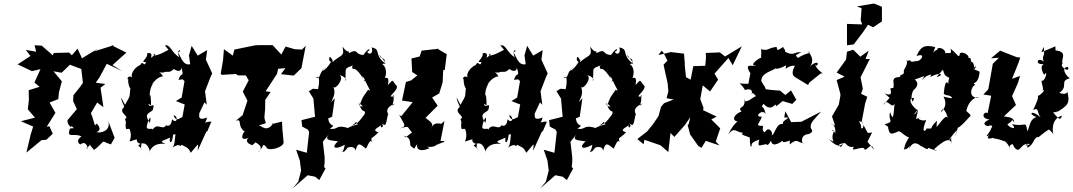

<svg xmlns="http://www.w3.org/2000/svg" viewBox="-20 -818 6021 1077"><path d="M495 9C510 19 498 32 523 11C577 -36 541 -27 602 -8L623 -45L587 -140C604 -85 546 -69 521 -77C558 -89 525 -126 520 -124C509 -102 514 -123 490 -183L525 -243L560 -217L544 -326L571 -347L517 -354L538 -384L579 -460L664 -420L611 -453L689 -523L604 -565H621L508 -530L530 -546L440 -491L415 -545L383 -508L368 -523L282 -521L276 -508L214 -562L174 -564L183 -528L125 -538L151 -504L79 -457L159 -419L207 -430L173 -355L202 -331L141 -312L142 -256L136 -205L176 -158L97 -138L166 -108L152 -63L128 38C157 15 184 -9 213 -32L240 -34L276 -68L257 -110L242 -107L291 -185L258 -243L307 -262L310 -294L311 -302L327 -362L280 -418L326 -410L372 -455L436 -431L445 -353L428 -329L392 -284L390 -251L411 -206L358 -143C358 -115 386 -93 381 -115C385 -99 412 -100 372 -97C353 -37 391 -75 437 -53C392 -20 442 -3 429 -7C465 -33 472 9 470 18C452 0 501 11 475 -19Z M926 -538C943 -551 865 -500 843 -508C832 -514 879 -529 823 -491C816 -472 852 -530 805 -519C813 -491 759 -466 799 -470C790 -436 781 -484 767 -454C726 -436 704 -386 730 -380C690 -406 693 -363 699 -375C696 -340 720 -289 716 -349C700 -267 721 -297 681 -230L659 -272C664 -236 681 -224 675 -216C639 -186 713 -164 681 -151C695 -93 716 -95 687 -142C678 -67 697 -106 708 -92C730 -27 679 -13 733 -33C770 -42 722 -27 774 -8C761 29 795 31 755 -2C792 -32 815 0 822 37C813 40 832 -23 909 -10C873 -27 884 -24 934 -46C926 -13 946 -5 951 -63C984 -65 990 -86 970 -87C957 -49 965 -7 947 10C1001 -25 986 18 998 -6C1022 7 1036 7 1050 39C1107 -28 1089 -12 1089 27L1137 -79L1143 -82L1166 -136C1116 -136 1129 -112 1142 -159C1073 -131 1108 -194 1095 -176L1127 -244L1140 -230L1130 -306L1160 -384L1170 -406V-407L1135 -483L1142 -537L1089 -506L1055 -561L1040 -507L1047 -458C1002 -446 992 -514 977 -523C1013 -539 961 -549 986 -497C941 -522 936 -572 905 -563ZM1005 -373 1015 -363 999 -271 967 -251 1016 -232 1003 -161C982 -154 969 -133 953 -171C981 -170 975 -117 945 -149C938 -84 894 -128 912 -116C892 -82 863 -135 835 -89C843 -105 804 -84 803 -106C808 -143 833 -188 821 -128C783 -184 819 -181 837 -201C853 -258 819 -201 813 -236L827 -227C829 -253 822 -310 820 -274C816 -356 874 -376 832 -345C838 -354 863 -387 894 -390C875 -424 854 -410 896 -411C918 -423 928 -403 955 -431C983 -411 998 -422 997 -440C1015 -375 997 -423 981 -370Z M1450 10C1461 -27 1474 19 1485 17C1503 24 1564 10 1571 -17L1564 -93L1562 -136C1506 -124 1488 -113 1514 -128C1476 -70 1445 -115 1432 -115C1489 -131 1468 -122 1463 -159L1467 -206L1468 -258L1498 -302L1470 -306L1534 -404L1540 -432L1581 -436L1556 -402L1628 -394L1671 -436L1672 -442L1695 -561L1674 -540L1633 -542L1582 -557L1558 -512L1509 -565H1447L1412 -564L1295 -540L1286 -506L1236 -542L1231 -479L1218 -405L1224 -398L1303 -403L1315 -395H1415L1353 -405L1375 -368L1342 -304L1368 -253L1341 -172L1303 -141C1341 -153 1309 -115 1348 -83C1363 -85 1341 -78 1339 -52C1336 -29 1375 -40 1392 -57C1337 -28 1382 -6 1394 -5C1380 12 1434 -36 1410 -22C1413 -17 1470 3 1426 38Z M1930 10C1930 10 1969 -5 1974 27C1988 -22 1997 -13 2032 15C2037 18 2057 -57 2070 -13C2056 -55 2060 -31 2103 -76C2053 -90 2121 -108 2118 -120C2108 -90 2145 -106 2117 -129C2144 -108 2143 -110 2156 -175C2169 -171 2120 -206 2195 -237C2163 -208 2199 -244 2185 -289L2192 -278C2138 -266 2214 -307 2206 -335C2175 -370 2190 -377 2156 -341C2164 -386 2153 -382 2139 -381C2153 -414 2142 -448 2125 -457C2133 -471 2167 -438 2108 -511C2115 -481 2144 -501 2138 -464C2074 -515 2121 -540 2065 -552C2081 -494 2017 -523 2052 -535C2055 -556 2026 -522 2019 -510C1967 -510 1994 -550 1937 -520C1936 -544 1934 -510 1901 -557C1915 -498 1894 -514 1844 -469C1848 -482 1829 -510 1828 -494C1818 -473 1853 -458 1845 -485C1798 -399 1762 -416 1817 -448C1761 -413 1786 -375 1752 -383C1770 -399 1775 -368 1764 -318C1716 -323 1741 -318 1712 -307L1738 -265L1747 -163L1671 -144L1675 -108L1707 -91L1714 -78L1701 39L1641 22L1662 83L1669 139L1653 201L1621 239L1706 165L1747 173L1771 192L1806 127L1798 119L1801 92V64L1791 -23L1837 -80C1795 -32 1816 -33 1876 -25C1837 8 1856 26 1914 -6C1906 43 1886 40 1914 30ZM1917 -104C1864 -117 1874 -88 1830 -96C1874 -128 1828 -96 1821 -154L1843 -163L1858 -267L1838 -245C1851 -278 1864 -292 1850 -332C1860 -309 1913 -380 1886 -394C1891 -399 1931 -379 1916 -364C1926 -440 1899 -429 1971 -455C1935 -446 1974 -420 1958 -432C1970 -429 1975 -441 2019 -376C1997 -395 2020 -395 2028 -365C2014 -353 2031 -376 2025 -372C2047 -324 2068 -297 2045 -315C2007 -261 2018 -278 2000 -235L2018 -220C2017 -224 1989 -213 1993 -243C2012 -168 2035 -212 2025 -177C1986 -124 1981 -124 1952 -112C1992 -139 1969 -142 1987 -120C1910 -104 1902 -69 1941 -97Z M2375 5C2429 13 2440 -22 2418 4C2420 -10 2488 -21 2470 -27H2451L2473 -139L2423 -96L2463 -122C2403 -136 2412 -109 2382 -83C2419 -120 2408 -125 2367 -157L2435 -225C2425 -240 2414 -256 2404 -271L2444 -294L2463 -357L2466 -424L2475 -426L2486 -514L2433 -545H2445L2345 -534L2334 -501L2288 -490L2292 -414L2321 -395L2286 -367L2257 -358L2235 -254L2295 -245L2231 -166L2219 -174C2249 -115 2267 -110 2216 -96C2282 -113 2258 -112 2291 -75C2233 -30 2263 -53 2240 -61C2266 -44 2280 -53 2282 -1C2318 30 2299 9 2320 -8C2315 10 2326 41 2390 13Z M2808 -538C2825 -551 2747 -500 2725 -508C2714 -514 2761 -529 2705 -491C2698 -472 2734 -530 2687 -519C2695 -491 2641 -466 2681 -470C2672 -436 2663 -484 2649 -454C2608 -436 2586 -386 2612 -380C2572 -406 2575 -363 2581 -375C2578 -340 2602 -289 2598 -349C2582 -267 2603 -297 2563 -230L2541 -272C2546 -236 2563 -224 2557 -216C2521 -186 2595 -164 2563 -151C2577 -93 2598 -95 2569 -142C2560 -67 2579 -106 2590 -92C2612 -27 2561 -13 2615 -33C2652 -42 2604 -27 2656 -8C2643 29 2677 31 2637 -2C2674 -32 2697 0 2704 37C2695 40 2714 -23 2791 -10C2755 -27 2766 -24 2816 -46C2808 -13 2828 -5 2833 -63C2866 -65 2872 -86 2852 -87C2839 -49 2847 -7 2829 10C2883 -25 2868 18 2880 -6C2904 7 2918 7 2932 39C2989 -28 2971 -12 2971 27L3019 -79L3025 -82L3048 -136C2998 -136 3011 -112 3024 -159C2955 -131 2990 -194 2977 -176L3009 -244L3022 -230L3012 -306L3042 -384L3052 -406V-407L3017 -483L3024 -537L2971 -506L2937 -561L2922 -507L2929 -458C2884 -446 2874 -514 2859 -523C2895 -539 2843 -549 2868 -497C2823 -522 2818 -572 2787 -563ZM2887 -373 2897 -363 2881 -271 2849 -251 2898 -232 2885 -161C2864 -154 2851 -133 2835 -171C2863 -170 2857 -117 2827 -149C2820 -84 2776 -128 2794 -116C2774 -82 2745 -135 2717 -89C2725 -105 2686 -84 2685 -106C2690 -143 2715 -188 2703 -128C2665 -184 2701 -181 2719 -201C2735 -258 2701 -201 2695 -236L2709 -227C2711 -253 2704 -310 2702 -274C2698 -356 2756 -376 2714 -345C2720 -354 2745 -387 2776 -390C2757 -424 2736 -410 2778 -411C2800 -423 2810 -403 2837 -431C2865 -411 2880 -422 2879 -440C2897 -375 2879 -423 2863 -370Z M3319 10C3319 10 3358 -5 3363 27C3377 -22 3386 -13 3421 15C3426 18 3446 -57 3459 -13C3445 -55 3449 -31 3492 -76C3442 -90 3510 -108 3507 -120C3497 -90 3534 -106 3506 -129C3533 -108 3532 -110 3545 -175C3558 -171 3509 -206 3584 -237C3552 -208 3588 -244 3574 -289L3581 -278C3527 -266 3603 -307 3595 -335C3564 -370 3579 -377 3545 -341C3553 -386 3542 -382 3528 -381C3542 -414 3531 -448 3514 -457C3522 -471 3556 -438 3497 -511C3504 -481 3533 -501 3527 -464C3463 -515 3510 -540 3454 -552C3470 -494 3406 -523 3441 -535C3444 -556 3415 -522 3408 -510C3356 -510 3383 -550 3326 -520C3325 -544 3323 -510 3290 -557C3304 -498 3283 -514 3233 -469C3237 -482 3218 -510 3217 -494C3207 -473 3242 -458 3234 -485C3187 -399 3151 -416 3206 -448C3150 -413 3175 -375 3141 -383C3159 -399 3164 -368 3153 -318C3105 -323 3130 -318 3101 -307L3127 -265L3136 -163L3060 -144L3064 -108L3096 -91L3103 -78L3090 39L3030 22L3051 83L3058 139L3042 201L3010 239L3095 165L3136 173L3160 192L3195 127L3187 119L3190 92V64L3180 -23L3226 -80C3184 -32 3205 -33 3265 -25C3226 8 3245 26 3303 -6C3295 43 3275 40 3303 30ZM3306 -104C3253 -117 3263 -88 3219 -96C3263 -128 3217 -96 3210 -154L3232 -163L3247 -267L3227 -245C3240 -278 3253 -292 3239 -332C3249 -309 3302 -380 3275 -394C3280 -399 3320 -379 3305 -364C3315 -440 3288 -429 3360 -455C3324 -446 3363 -420 3347 -432C3359 -429 3364 -441 3408 -376C3386 -395 3409 -395 3417 -365C3403 -353 3420 -376 3414 -372C3436 -324 3457 -297 3434 -315C3396 -261 3407 -278 3389 -235L3407 -220C3406 -224 3378 -213 3382 -243C3401 -168 3424 -212 3414 -177C3375 -124 3370 -124 3341 -112C3381 -139 3358 -142 3376 -120C3299 -104 3291 -69 3330 -97Z M3854 -371 3828 -385 3820 -461 3822 -453 3817 -517 3744 -526 3673 -509 3691 -533 3700 -525 3724 -478 3702 -455 3725 -351 3729 -306 3719 -267 3759 -260 3705 -239 3688 -219 3674 -167 3642 -120 3610 -81 3555 -38 3590 -9 3595 -34 3685 -3 3729 35 3741 -72 3763 -50 3823 -118 3852 -161 3843 -121 3837 -118 3851 -64 3897 1 3915 11 3939 -28 4016 -2 3995 -24 4020 -98 3970 -148 4000 -164 3924 -200 3926 -214 3908 -262 3922 -339 3963 -305 4008 -371 3988 -405 4066 -493 4090 -452 4141 -558 4047 -501 4018 -524 3939 -521 3940 -492 3936 -449 3869 -447Z M4336 -223 4370 -251 4424 -235 4447 -258 4417 -311 4385 -285 4355 -310C4337 -310 4278 -316 4275 -318C4266 -345 4273 -321 4250 -364C4253 -403 4285 -411 4326 -431C4284 -430 4334 -412 4339 -458C4311 -438 4325 -415 4390 -452C4382 -408 4390 -454 4439 -449C4397 -374 4475 -381 4442 -384L4513 -341L4519 -354L4585 -407C4618 -400 4559 -418 4550 -464C4561 -419 4593 -501 4524 -447C4553 -482 4522 -522 4509 -532C4540 -515 4509 -528 4456 -493C4443 -509 4434 -505 4476 -525C4429 -528 4434 -501 4384 -528C4385 -560 4343 -552 4382 -555C4344 -546 4343 -521 4336 -555C4283 -548 4291 -531 4249 -542C4253 -518 4247 -502 4250 -493C4243 -499 4174 -446 4221 -452C4205 -440 4149 -471 4189 -407L4178 -348C4103 -347 4130 -365 4159 -313C4159 -313 4208 -332 4196 -288C4207 -309 4198 -289 4249 -259C4239 -289 4230 -289 4183 -256C4154 -242 4150 -255 4156 -261C4163 -200 4113 -227 4139 -191C4110 -188 4065 -135 4134 -135C4136 -154 4098 -134 4065 -64C4102 -111 4106 -75 4149 -73C4125 -61 4172 -55 4186 -46C4186 -8 4190 15 4197 -1C4188 -22 4245 -36 4239 -35C4226 19 4244 -10 4294 -10C4270 -15 4281 16 4305 -29C4309 -7 4322 6 4374 -31C4366 -26 4367 -11 4410 -30V-8C4457 -47 4451 -16 4490 -15C4477 -5 4464 -63 4516 -66C4548 -79 4533 -89 4528 -100C4522 -130 4549 -149 4586 -192L4475 -135L4418 -133L4385 -194L4379 -159C4435 -160 4363 -147 4372 -122C4334 -131 4326 -60 4308 -59C4320 -75 4291 -113 4272 -78C4269 -72 4252 -83 4261 -112C4206 -110 4246 -129 4253 -164C4204 -159 4257 -212 4275 -178C4261 -242 4242 -204 4263 -236C4308 -183 4334 -247 4330 -229Z M4770 5C4741 45 4827 -9 4830 21C4846 28 4865 -28 4883 22L4846 -23L4872 -75L4848 -72L4809 -143C4844 -100 4802 -85 4811 -108C4803 -141 4787 -144 4813 -133L4833 -238L4845 -275L4810 -292L4820 -320L4803 -405L4799 -368L4859 -487H4835L4853 -534L4806 -500L4766 -539L4731 -528L4726 -484L4673 -411L4718 -388L4673 -369L4694 -291V-280L4685 -231L4647 -165L4664 -114C4611 -133 4677 -133 4664 -66C4662 -102 4629 -80 4659 -84C4629 -23 4686 -11 4630 -36C4650 -18 4689 20 4709 -16C4698 27 4679 -8 4692 -10C4738 -26 4715 -1 4755 7ZM4813 -772 4808 -704 4816 -681 4731 -684V-564L4769 -569L4822 -639L4849 -679L4878 -665L4927 -698V-780L4883 -798L4875 -797L4786 -782Z M4970 -269 4935 -229C4957 -276 4982 -200 4998 -237C4991 -164 4991 -136 4973 -189C4958 -143 5003 -136 4942 -121C4996 -79 4977 -102 4960 -118C4966 -48 4987 -69 5022 -82C5035 -79 5054 -55 5079 -47C5040 12 5061 23 5043 19C5081 29 5090 -29 5079 17C5097 -19 5117 -25 5150 5C5142 -9 5188 35 5185 11C5239 29 5249 36 5219 19C5300 -54 5316 -36 5318 -4C5309 -71 5330 -49 5301 -29C5349 -98 5362 -102 5335 -53C5349 -85 5347 -78 5352 -101C5384 -114 5427 -182 5425 -163C5414 -183 5444 -155 5400 -196C5408 -226 5419 -253 5458 -274L5474 -271C5403 -262 5429 -339 5451 -341C5424 -364 5466 -330 5475 -412C5480 -424 5414 -425 5456 -447C5429 -392 5460 -461 5428 -473C5420 -431 5437 -507 5413 -491C5418 -519 5355 -536 5364 -509C5349 -498 5365 -501 5312 -545C5326 -491 5278 -550 5276 -495C5306 -543 5236 -562 5237 -539C5211 -530 5209 -499 5226 -554C5170 -567 5145 -561 5121 -503C5175 -526 5151 -471 5115 -475C5070 -463 5104 -487 5072 -477C5041 -484 5093 -493 5050 -424C5050 -399 5052 -408 5028 -393C5040 -375 4980 -403 4993 -347C4990 -321 4999 -326 4975 -323C4974 -312 4993 -273 4943 -294ZM5303 -269 5273 -276C5271 -272 5305 -234 5258 -188C5268 -228 5292 -188 5301 -136C5295 -185 5278 -162 5230 -100C5243 -114 5229 -80 5236 -141C5183 -92 5226 -97 5177 -97C5172 -77 5144 -71 5176 -146C5158 -134 5110 -154 5146 -162C5102 -143 5122 -144 5130 -206C5118 -174 5091 -162 5126 -200C5067 -246 5088 -278 5108 -266L5100 -248C5082 -271 5104 -319 5108 -316C5083 -297 5155 -339 5111 -372C5157 -386 5179 -404 5151 -371C5166 -375 5163 -397 5223 -403C5233 -413 5225 -460 5198 -386C5262 -420 5277 -394 5233 -386C5285 -441 5260 -434 5281 -396C5317 -369 5302 -400 5299 -347C5292 -364 5280 -365 5274 -292C5290 -277 5309 -290 5322 -267Z M5671 10C5706 50 5700 -21 5758 -10C5713 18 5753 -37 5742 11C5783 -8 5774 -43 5802 -50C5803 -40 5825 -72 5877 -99C5835 -101 5881 -89 5892 -58C5883 -68 5872 -154 5938 -169C5928 -151 5930 -135 5887 -188C5905 -186 5943 -208 5900 -184C5973 -227 5983 -238 5967 -305C5963 -281 5922 -297 5922 -297C5977 -336 5920 -363 5981 -379C5957 -395 5931 -438 5969 -443C5983 -423 5957 -419 5937 -447C5933 -468 5949 -460 5938 -467C5936 -492 5967 -528 5901 -535L5900 -558L5822 -525L5834 -555C5845 -491 5822 -515 5834 -473C5792 -506 5781 -437 5856 -465C5821 -462 5812 -439 5837 -398C5857 -427 5849 -383 5831 -365C5806 -376 5847 -312 5822 -309C5858 -330 5813 -275 5795 -279C5805 -284 5812 -276 5775 -201C5809 -218 5795 -189 5817 -160C5764 -207 5746 -177 5793 -162C5755 -146 5759 -116 5743 -81C5732 -148 5734 -103 5657 -122C5694 -79 5628 -109 5632 -122C5687 -151 5630 -171 5670 -131C5666 -152 5659 -160 5611 -165L5679 -229L5657 -279L5689 -350L5702 -392L5657 -376C5672 -416 5690 -453 5703 -495L5684 -497C5654 -509 5622 -522 5590 -534L5539 -491L5583 -494L5549 -460L5527 -335L5523 -316L5496 -288L5540 -281L5520 -183C5500 -198 5475 -153 5531 -148C5472 -123 5521 -108 5525 -111C5525 -115 5556 -118 5542 -102C5531 -69 5495 -41 5528 -60C5504 -32 5551 -41 5546 -47C5546 -39 5559 -47 5616 -25C5620 -28 5647 5 5646 25C5636 -9 5655 -6 5660 -10Z"/></svg>

Font: Asimov Aggro
Style: CondIt
Weight: 500
Designer: Google
Version: Version 2.000980; 2014